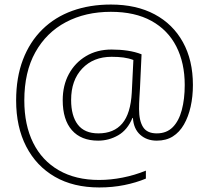

<svg xmlns="http://www.w3.org/2000/svg" viewBox="-20 -727 920 845"><path d="M829 -353Q829 -302 819 -257.5Q809 -213 789.5 -179Q770 -145 740.5 -126.5Q711 -108 670 -108Q626 -108 597 -134Q568 -160 565 -208H563Q541 -155 500 -131.5Q459 -108 412 -108Q337 -108 296.5 -154Q256 -200 256 -286Q256 -351 283 -401Q310 -451 358.5 -480Q407 -509 471 -509Q508 -509 541.5 -504Q575 -499 603 -488L596 -338Q595 -321 593.5 -296.5Q592 -272 592 -247Q592 -196 609.5 -168Q627 -140 670 -140Q713 -140 740 -167Q767 -194 780 -242.5Q793 -291 793 -353Q793 -450 756 -522.5Q719 -595 646.5 -635Q574 -675 468 -675Q356 -675 270 -629.5Q184 -584 135.5 -497Q87 -410 87 -285Q87 -177 126 -98.5Q165 -20 239 22.5Q313 65 416 65Q467 65 520 54.5Q573 44 622 24V59Q579 77 527 87.5Q475 98 417 98Q303 98 221.5 51Q140 4 95.5 -82Q51 -168 51 -285Q51 -386 81 -464.5Q111 -543 166.5 -597.5Q222 -652 298.5 -679.5Q375 -707 468 -707Q580 -707 660.5 -664Q741 -621 785 -541.5Q829 -462 829 -353ZM293 -287Q293 -217 322.5 -178.5Q352 -140 413 -140Q481 -140 518 -183.5Q555 -227 560 -320L567 -463Q546 -471 523 -474Q500 -477 471 -477Q391 -477 342 -425.5Q293 -374 293 -287Z"/></svg>

Font: Noto Sans Hebrew Thin ExtraLight
Style: Regular
Weight: 250
Version: Version 3.001